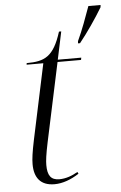

<svg xmlns="http://www.w3.org/2000/svg" viewBox="-54 -799 533 847"><g transform="rotate(-5 212.0 -375.0)"><path d="M311 -610 310 -600H319C353 -642 395 -703 423 -750L424 -760H370C352 -710 333 -657 311 -610ZM153 10C189 10 227 -4 262 -27L258 -35C232 -20 205 -10 176 -10C139 -10 124 -31 124 -77C124 -96 127 -122 139 -179L213 -526H317L319 -536H215L241 -659H231C197 -551 157 -533 77 -533L76 -526H150L79 -192C68 -139 64 -110 64 -86C64 -27 91 10 153 10Z"/></g></svg>

Font: Noto Serif Display SemiCondensed Light
Style: Italic
Weight: 300
Width: 4
Italic angle: -12°
Designer: Monotype Design Team
Foundry: Monotype Imaging Inc.
Version: Version 2.009